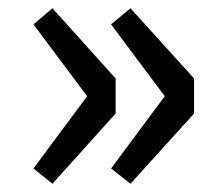

<svg xmlns="http://www.w3.org/2000/svg" viewBox="-20 -516 541 465"><path d="M107 -71 61 -108 191 -283 61 -457 107 -496 260 -326V-241ZM296 -71 249 -108 379 -283 249 -457 296 -496 450 -326V-241Z"/></svg>

Font: Noto Sans KR Medium
Style: Regular
Weight: 500
Designer: Ryoko NISHIZUKA  (kana, bopomofo & ideographs); Paul D. Hunt (Latin, Greek & Cyrillic); Sandoll Communications , Soo-you
Foundry: Adobe
Version: Version 2.004-H2;hotconv 1.0.118;makeotfexe 2.5.65603